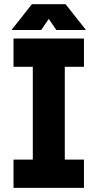

<svg xmlns="http://www.w3.org/2000/svg" viewBox="-20 -909 472 929"><path d="M179.2 -763.7 215.8 -817.4 252.9 -763.7H396L297.4 -888.7H134.3L35.6 -763.7ZM45.4 -722.7V-585.9H138.7V-136.7H45.4V0H386.2V-136.7H293.5V-585.9H386.2V-722.7Z"/></svg>

Font: Giphurs ExtraBold
Style: Regular
Weight: 800
Version: Version 1.000